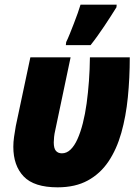

<svg xmlns="http://www.w3.org/2000/svg" viewBox="-20 -801 600 830"><path d="M229 8.8Q127.4 8.8 82.5 -38.1Q37.6 -85 37.6 -166.5Q37.6 -186.5 40.8 -209.5Q43.9 -232.4 48.3 -256.3L111.3 -553.2H285.2L218.8 -237.8Q215.3 -223.1 213.9 -209.5Q212.4 -195.8 212.4 -185.5Q212.4 -159.7 221.7 -148.9Q231 -138.2 247.6 -138.2Q268.1 -138.2 284.9 -154.3Q301.8 -170.4 314.9 -199.7Q328.1 -229 338.1 -268.3Q348.1 -307.6 354.5 -354Q360.8 -400.4 364.5 -450.9Q368.2 -501.5 368.7 -553.2H541Q541 -463.9 532.7 -380.6Q524.4 -297.4 504.4 -226.6Q484.4 -155.8 449 -103Q413.6 -50.3 359.6 -20.8Q305.7 8.8 229 8.8ZM264.6 -606 266.1 -619.1Q272.9 -632.8 281.5 -654.1Q290 -675.3 299.3 -699.2Q308.6 -723.1 316.2 -744.6Q323.7 -766.1 328.1 -780.8H484.4L483.4 -769.5Q471.7 -751 458.5 -730.2Q445.3 -709.5 431.2 -688.5Q417 -667.5 402.1 -646.5Q387.2 -625.5 371.6 -606Z"/></svg>

Font: Open Sans SemiCondensed ExtraBold
Style: Italic
Weight: 800
Width: 4
Italic angle: -12°
Designer: Monotype Design Team
Foundry: Monotype Imaging Inc.
Version: Version 3.003